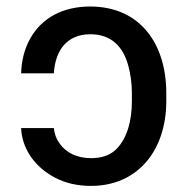

<svg xmlns="http://www.w3.org/2000/svg" viewBox="-20 -573 587 602"><path d="M46.2 -171.5C49 -106.5 88.8 -49 153.8 -15.3C186.1 1.4 223.4 9.9 265.3 9.9C412.6 9.9 501.4 -102.3 501.4 -256V-280.5C501.4 -439.3 416.2 -552.6 262.8 -552.6C175.8 -552.6 110.8 -516 75.3 -453.1C57.2 -421.5 47.6 -384.9 46.2 -343H148.8C153.4 -415.5 190 -465.6 263.5 -465.6C329.9 -465.6 366.1 -425.4 381.7 -369C389.6 -340.6 393.5 -311.1 393.5 -280.5V-256C393.5 -197.8 380 -139.2 343 -103.7C324.2 -85.9 298.3 -77.1 265.3 -77.1C220.9 -77.1 186.4 -94.8 166.5 -123.6C156.2 -137.8 150.6 -153.8 148.8 -171.5Z"/></svg>

Font: Inter 465
Style: Regular
Weight: 400
Designer: Rasmus Andersson
Foundry: rsms
Version: Version 3.019;Glyphs 3.1.2 (3151)